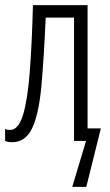

<svg xmlns="http://www.w3.org/2000/svg" viewBox="-22 -552 432 752"><path d="M321 -49H373L316 180H261L315 0H268V-483H157Q150 -323 140 -214Q130 -105 104 -50Q78 5 25 5Q9 5 -2 0V-47Q5 -43 17 -43Q50 -43 68 -101.5Q86 -160 94.5 -269.5Q103 -379 107 -532H321Z"/></svg>

Font: Noto Sans ExtraCondensed Light
Style: Regular
Weight: 300
Width: 2
Designer: Monotype Design Team
Foundry: Monotype Imaging Inc.
Version: Version 2.013; ttfautohint (v1.8.4.7-5d5b)